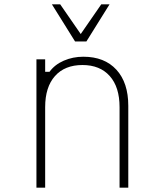

<svg xmlns="http://www.w3.org/2000/svg" viewBox="-20 -860 740 880"><path d="M147 0V-588H187V-531H207Q231 -564 272.5 -582Q314 -600 362 -600Q459 -600 513.5 -540.5Q568 -481 568 -375V0H528V-369Q528 -461 483 -511.5Q438 -562 358 -562Q277 -562 232 -511.5Q187 -461 187 -369V0ZM482 -840 376 -670H324L218 -840H256L350 -704L444 -840Z"/></svg>

Font: Martian Mono Thin
Style: Regular
Weight: 100
Monospace: yes
Designer: Roman Shamin
Foundry: Evil Martians
Version: Version 1.000; ttfautohint (v1.8.4.7-5d5b)